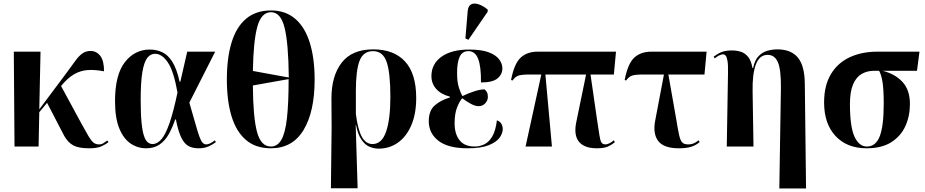

<svg xmlns="http://www.w3.org/2000/svg" viewBox="-20 -828 5230 1085"><path d="M62 0 58 -536H209L202 -210L361 -423Q388 -460 407 -486Q426 -512 445.5 -526Q465 -540 492 -540Q525 -540 546.5 -512.5Q568 -485 568 -425Q516 -435 475 -432Q434 -429 398 -408Q362 -387 326 -343L325 -342L441 -128Q466 -82 481 -57Q496 -32 508.5 -22Q521 -12 540 -12Q554 -12 565.5 -19.5Q577 -27 586 -34L593 -25Q579 -13 554 -1.5Q529 10 484 10Q424 10 394 -6.5Q364 -23 343 -60L246 -247L202 -194L198 0Z M806 10Q758 10 718 -17Q678 -44 654 -102.5Q630 -161 630 -257Q630 -405 685.5 -476.5Q741 -548 827 -548Q864 -548 896.5 -533Q929 -518 954 -478.5Q979 -439 995 -366H999L1038 -536H1196L1050 -248Q1072 -173 1085 -126.5Q1098 -80 1107 -55.5Q1116 -31 1125 -21.5Q1134 -12 1146 -12Q1157 -12 1170 -19Q1183 -26 1194 -35L1200 -25Q1185 -13 1160.5 -1.5Q1136 10 1102 10Q1069 10 1045.5 -2.5Q1022 -15 1004.5 -50.5Q987 -86 974 -153H970Q954 -106 933.5 -69.5Q913 -33 882 -11.5Q851 10 806 10ZM842 -14Q869 -14 892.5 -41.5Q916 -69 938 -132.5Q960 -196 983 -305Q962 -425 929 -474.5Q896 -524 856 -524Q830 -524 812 -500.5Q794 -477 784.5 -420.5Q775 -364 775 -264Q775 -184 780 -134.5Q785 -85 794 -59Q803 -33 815.5 -23.5Q828 -14 842 -14Z M1511 10Q1425 10 1370 -37Q1315 -84 1288.5 -171Q1262 -258 1262 -379Q1262 -500 1288.5 -587.5Q1315 -675 1370.5 -722Q1426 -769 1512 -769Q1593 -769 1648 -722Q1703 -675 1730.5 -587Q1758 -499 1758 -378Q1758 -197 1695.5 -93.5Q1633 10 1511 10ZM1612 -390Q1610 -585 1588 -672Q1566 -759 1512 -759Q1457 -759 1434.5 -678.5Q1412 -598 1409 -427ZM1511 0Q1548 0 1570 -38Q1592 -76 1601.5 -160Q1611 -244 1611 -381L1409 -345Q1410 -168 1432 -84Q1454 0 1511 0Z M1850 236 1854 -109 1853 -272Q1853 -399 1911 -474Q1969 -549 2089 -549Q2206 -549 2269 -480.5Q2332 -412 2332 -274Q2332 -184 2304 -119.5Q2276 -55 2228 -21.5Q2180 12 2120 12Q2093 12 2067.5 1Q2042 -10 2022 -39.5Q2002 -69 1992 -122H1990L2001 236ZM2085 -14Q2138 -14 2162 -84.5Q2186 -155 2186 -280Q2186 -419 2164.5 -479Q2143 -539 2088 -539Q2033 -539 2012 -484.5Q1991 -430 1991 -314V-184Q2002 -97 2024.5 -55.5Q2047 -14 2085 -14Z M2623 10Q2512 10 2457.5 -32.5Q2403 -75 2403 -143Q2403 -203 2437 -232.5Q2471 -262 2522 -277V-282Q2472 -295 2445 -325.5Q2418 -356 2418 -398Q2418 -467 2475 -507.5Q2532 -548 2631 -548Q2702 -548 2743 -532Q2784 -516 2801.5 -491.5Q2819 -467 2819 -442Q2819 -408 2791.5 -385Q2764 -362 2698 -362Q2699 -452 2682 -495.5Q2665 -539 2627 -539Q2592 -539 2577.5 -507Q2563 -475 2563 -417Q2563 -363 2573.5 -332Q2584 -301 2593 -285Q2626 -301 2660 -312Q2694 -323 2718 -323Q2725 -318 2731 -308Q2737 -298 2737 -281Q2737 -260 2722 -244Q2707 -228 2684 -228Q2665 -228 2639.5 -242Q2614 -256 2592 -273Q2577 -256 2563 -221Q2549 -186 2549 -131Q2549 -71 2577 -35.5Q2605 0 2663 0Q2692 0 2718 -13Q2744 -26 2762.5 -58Q2781 -90 2788 -148Q2806 -142 2813.5 -128Q2821 -114 2821 -99Q2821 -74 2802.5 -49Q2784 -24 2740.5 -7Q2697 10 2623 10ZM2627 -603 2610 -611 2623 -766Q2626 -795 2642.5 -803.5Q2659 -812 2684 -804Q2709 -796 2736 -774V-762Z M2950 0 3039 -407H2976Q2929 -407 2910.5 -401Q2892 -395 2876 -373L2868 -376Q2886 -469 2922.5 -502.5Q2959 -536 3018 -536H3461L3449 -407H3317L3354 -151Q3363 -93 3367.5 -63Q3372 -33 3379 -22.5Q3386 -12 3402 -12Q3411 -12 3424.5 -18.5Q3438 -25 3448 -35L3455 -25Q3432 -6 3410.5 2Q3389 10 3353 10Q3281 10 3251 -28Q3221 -66 3237 -140L3292 -407H3062L3099 0Z M3816 10Q3731 10 3699.5 -31.5Q3668 -73 3683 -149L3732 -407H3618Q3571 -407 3552.5 -401Q3534 -395 3518 -373L3510 -376Q3528 -469 3564.5 -502.5Q3601 -536 3660 -536H3973L3961 -407H3757L3802 -151Q3811 -96 3817.5 -66Q3824 -36 3834.5 -24Q3845 -12 3868 -12Q3887 -12 3901.5 -18.5Q3916 -25 3927 -35L3934 -25Q3911 -6 3884 2Q3857 10 3816 10Z M4384 237 4393 -331Q4394 -434 4376 -476Q4358 -518 4318 -518Q4272 -518 4251.5 -464Q4231 -410 4233 -310L4238 0H4087L4094 -416Q4095 -462 4091 -484.5Q4087 -507 4080.5 -514Q4074 -521 4066 -521Q4058 -521 4045.5 -515.5Q4033 -510 4019 -498L4013 -508Q4034 -524 4057 -533.5Q4080 -543 4117 -543Q4141 -543 4165 -536Q4189 -529 4207 -507.5Q4225 -486 4232 -444H4236Q4245 -488 4266.5 -510.5Q4288 -533 4316 -541Q4344 -549 4373 -549Q4450 -549 4488.5 -503Q4527 -457 4528 -355L4535 237Z M4878 10Q4766 10 4701.5 -59.5Q4637 -129 4637 -249Q4637 -345 4675.5 -409Q4714 -473 4782 -504.5Q4850 -536 4937 -536H5176L5162 -428H4967Q5037 -411 5079.5 -365.5Q5122 -320 5122 -241Q5122 -171 5096 -114.5Q5070 -58 5016 -24Q4962 10 4878 10ZM4879 0Q4929 0 4951.5 -58Q4974 -116 4974 -242Q4974 -321 4967.5 -362.5Q4961 -404 4948 -428H4919Q4880 -428 4849 -410Q4818 -392 4800.5 -350.5Q4783 -309 4783 -240Q4783 -113 4808.5 -56.5Q4834 0 4879 0Z"/></svg>

Font: Noto Serif Display SemiCondensed
Style: Bold
Weight: 700
Width: 4
Designer: Monotype Design Team
Foundry: Monotype Imaging Inc.
Version: Version 2.009